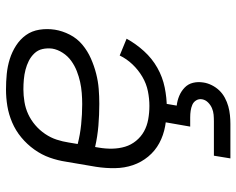

<svg xmlns="http://www.w3.org/2000/svg" viewBox="-94 -474 788 640"><g transform="rotate(-90 300.0 -154.0)"><path d="M261 8Q230 8 199.5 2.5Q169 -3 143 -17Q117 -31 98 -54Q79 -77 69.5 -105Q60 -133 59.5 -164.5Q59 -196 64 -228L81 -328Q85 -355 94.5 -382Q104 -409 121.5 -433.5Q139 -458 162 -477Q185 -496 212 -507.5Q239 -519 266.5 -523.5Q294 -528 322 -528Q348 -528 373.5 -525.5Q399 -523 423 -515.5Q447 -508 468 -494.5Q489 -481 503 -461.5Q517 -442 521 -416.5Q525 -391 521 -365Q517 -340 504.5 -315.5Q492 -291 471 -273.5Q450 -256 425 -245Q400 -234 374.5 -227.5Q349 -221 324 -219Q299 -217 274 -217Q237 -217 201 -220Q165 -223 130 -231L128 -219Q124 -196 124.5 -173.5Q125 -151 131 -131Q137 -111 150.5 -94.5Q164 -78 182 -68Q200 -58 222 -54Q244 -50 267 -50Q291 -50 316 -55Q341 -60 364 -73.5Q387 -87 405.5 -106.5Q424 -126 435 -149L491 -126Q474 -95 449.5 -68Q425 -41 394 -23.5Q363 -6 328.5 1Q294 8 261 8ZM273 -274Q291 -274 310 -275.5Q329 -277 347 -281Q365 -285 383 -292Q401 -299 417 -310.5Q433 -322 444 -339Q455 -356 458 -374Q460 -391 456.5 -406.5Q453 -422 442 -433.5Q431 -445 417 -452Q403 -459 387.5 -463Q372 -467 355.5 -468.5Q339 -470 322 -470Q302 -470 280.5 -466.5Q259 -463 239.5 -454Q220 -445 203 -430.5Q186 -416 173.5 -397.5Q161 -379 154.5 -359Q148 -339 145 -319L140 -289Q171 -281 205 -277.5Q239 -274 273 -274ZM92 220 101 165H216Q227 165 238 164Q249 163 259.5 158.5Q270 154 278.5 145.5Q287 137 289 126Q291 115 285.5 106Q280 97 270.5 93Q261 89 250.5 87.5Q240 86 229 86H198L213 0H275L268 41Q285 43 300.5 49.5Q316 56 328 67.5Q340 79 344 95.5Q348 112 345 130Q343 144 336 158Q329 172 318.5 183Q308 194 294 201.5Q280 209 265.5 213Q251 217 236 218.5Q221 220 207 220Z"/></g></svg>

Font: Iosevka Light Extended
Style: Italic
Weight: 300
Width: 7
Italic angle: -9°
Monospace: yes
Designer: Belleve Invis
Foundry: Belleve Invis
Version: Version 32.5.0; ttfautohint (v1.8.4)